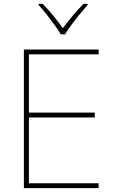

<svg xmlns="http://www.w3.org/2000/svg" viewBox="-20 -969 590 989"><path d="M488 0H103V-714H488V-689H129V-389H468V-364H129V-25H488ZM293 -792Q281 -813 261 -840.5Q241 -868 219.5 -895.5Q198 -923 179 -943V-949H200Q228 -921 255.5 -887Q283 -853 304 -824Q325 -853 353.5 -887Q382 -921 410 -949H431V-943Q413 -923 390.5 -895.5Q368 -868 347.5 -840.5Q327 -813 315 -792Z"/></svg>

Font: Noto Sans Armenian Thin
Style: Regular
Weight: 250
Version: Version 2.007